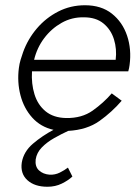

<svg xmlns="http://www.w3.org/2000/svg" viewBox="-20 -490 534 732"><path d="M110 -262Q121 -308 148.5 -344.5Q176 -381 215 -403Q254 -425 300 -424Q346 -424 374.5 -400.5Q403 -377 414.5 -340Q426 -303 421 -262ZM239 149Q226 159 208 168Q190 177 169 176Q144 174 128.5 159.5Q113 145 116 118Q120 92 139.5 72Q159 52 186.5 36.5Q214 21 240 9Q312 5 359.5 -29Q407 -63 444 -106L406 -134Q375 -98 333.5 -68.5Q292 -39 232 -40Q184 -41 154 -65.5Q124 -90 111.5 -130.5Q99 -171 102 -218H469Q471 -224 472 -230L474 -242Q482 -302 464.5 -354Q447 -406 406.5 -438Q366 -470 304 -470Q249 -470 202 -446Q155 -422 120.5 -381.5Q86 -341 68 -291Q63 -277 58.5 -262Q54 -247 52 -231Q45 -177 58 -127Q71 -77 103 -41.5Q135 -6 184 5Q142 27 106 57.5Q70 88 63 130Q57 172 84.5 197Q112 222 161 222Q191 222 215.5 210Q240 198 256 183Z"/></svg>

Font: Jost* 300 Light Italic
Style: Italic
Weight: 300
Italic angle: -10°
Version: Version 3.200; ttfautohint (v0.97) -l 8 -r 50 -G 200 -x 14 -